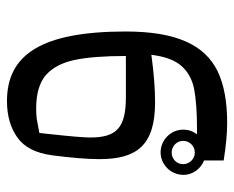

<svg xmlns="http://www.w3.org/2000/svg" viewBox="-81 -390 681 559"><g transform="rotate(-90 259.5 -110.5)"><path d="M244.6 -430.7C202.1 -430.7 166.5 -420.4 138.7 -400.4C110.4 -380.4 93.3 -346.7 86.9 -299.8C79.6 -243.7 75.7 -197.3 75.7 -161.1C75.7 -52.7 115.7 0.5 241.2 0.5C280.3 0.5 326.2 -2.9 379.4 -10.3C374.5 29.3 363.8 58.6 346.7 77.6C329.6 96.7 307.1 108.9 279.3 114.3C251.5 119.6 211.9 122.6 161.6 122.6H147.9C157.2 110.4 161.6 96.7 161.6 82.5C161.6 45.9 130.9 16.6 95.7 16.6C59.1 16.6 29.8 46.9 29.8 83.5C29.8 109.4 46.9 133.3 71.8 143.1V200.2C114.3 207 150.9 210.4 181.2 210.4C242.7 210.4 293 201.2 331.5 182.6C408.7 145 447.3 61.5 447.3 -85C447.3 -331.1 379.4 -430.7 244.6 -430.7ZM255.9 -84.5C167.5 -84.5 138.7 -111.3 138.7 -188C138.7 -208 142.1 -246.6 148.4 -304.2L151.9 -336.4C171.9 -340.3 186 -342.8 194.3 -344.2C202.1 -345.2 211.9 -345.7 223.1 -345.7C265.6 -345.7 297.9 -336.4 319.8 -317.9C341.8 -298.8 356.4 -271 364.3 -234.4C372.1 -197.8 376 -147.5 376 -84.5ZM61 82C61 64 75.7 48.8 94.7 48.8C113.8 48.8 128.9 64 128.9 82C128.9 101.1 113.8 116.2 94.7 116.2C76.7 116.2 61 101.1 61 82Z"/></g></svg>

Font: SG Kara Light
Style: Regular
Weight: 400
Designer: Damoon Khanjanzadeh
Version: Version 1.000